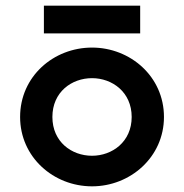

<svg xmlns="http://www.w3.org/2000/svg" viewBox="-20 -643 650 678"><path d="M305 15C440 15 559 -88 559 -230C559 -373 440 -475 305 -475C169 -475 51 -373 51 -230C51 -88 169 15 305 15ZM135 -525H475V-623H135ZM165 -230C165 -318 233 -367 305 -367C376 -367 445 -318 445 -230C445 -142 376 -93 305 -93C233 -93 165 -142 165 -230Z"/></svg>

Font: KT Kiyosuna Sans Bold
Style: Regular
Weight: 700
Designer: [Zen Kaku Gothic] Yoshimichi Ohira
Version: Version 1.010;Glyphs 3.1.2 (3151)